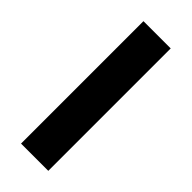

<svg xmlns="http://www.w3.org/2000/svg" viewBox="-218 -696 732 732"><g transform="rotate(45 147.5 -330.0)"><path d="M74 0V-660H221V0Z"/></g></svg>

Font: Bricolage Grotesque 12pt Bricolage Grotesque 10pt Regular
Style: Bold
Weight: 700
Designer: Mathieu Triay
Foundry: Atelier Triay
Version: Version 1.001; ttfautohint (v1.8.4.7-5d5b);gftools[0.9.33.de